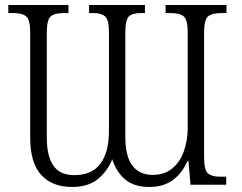

<svg xmlns="http://www.w3.org/2000/svg" viewBox="-20 -734 961 763"><path d="M266 9Q188 9 144 -38.5Q100 -86 100 -188V-605Q100 -655 84.5 -668.5Q69 -682 34 -682H13V-714H252V-682H232Q196 -682 181 -668.5Q166 -655 166 -603V-187Q166 -114 192 -76Q218 -38 275 -38Q345 -38 379 -83.5Q413 -129 413 -216V-605Q413 -655 398 -668.5Q383 -682 354 -682H334V-714H556V-682H537Q506 -682 492 -668.5Q478 -655 478 -603V-190Q478 -113 506 -76Q534 -39 587 -39Q634 -39 665 -65Q696 -91 711 -134Q726 -177 726 -227V-603Q726 -655 710.5 -668.5Q695 -682 660 -682H638V-714H880V-682H858Q822 -682 806.5 -668.5Q791 -655 791 -603V-111Q791 -59 806 -45.5Q821 -32 851 -32H879V0H737L729 -94H725Q704 -46 667 -18.5Q630 9 573 9Q514 9 478.5 -20Q443 -49 426 -101Q407 -54 369 -22.5Q331 9 266 9Z"/></svg>

Font: Noto Serif SemiCondensed Light
Style: Regular
Weight: 300
Width: 4
Designer: Monotype Design Team
Foundry: Monotype Imaging Inc.
Version: Version 2.013